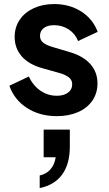

<svg xmlns="http://www.w3.org/2000/svg" viewBox="-20 -576 554 972"><path d="M27.5 -142 125.8 -188.5Q147.2 -143 184.6 -117.1Q222 -91.2 267.5 -91.2Q303 -91.2 324.2 -106.9Q345.5 -122.5 345.5 -149.2Q345.5 -171 328.8 -184.2Q312 -197.5 282.5 -206L193.5 -231Q125.2 -250.2 89.8 -291.1Q54.2 -332 54.2 -389.2Q54.2 -438.2 79.8 -475.9Q105.2 -513.5 150.8 -534.5Q196.2 -555.5 254.5 -555.5Q331.8 -555.5 390.9 -518Q450 -480.5 474.5 -414.8L375.2 -368.2Q361.2 -405 328.2 -426.8Q295.2 -448.5 253.8 -448.5Q220.8 -448.5 201.6 -433.9Q182.5 -419.2 182.5 -394.5Q182.5 -372.8 198.8 -359.9Q215 -347 246.5 -338L334 -312Q401.2 -292.2 437.4 -251.5Q473.5 -210.8 473.5 -153.8Q473.5 -104.5 447.9 -66.9Q422.2 -29.2 375.4 -8.6Q328.5 12 267.5 12Q180.8 12 116.4 -29.6Q52 -71.2 27.5 -142ZM262 220H201V80H333.5V166.2Q333.5 253.8 295 307.1Q256.5 360.5 181 376.2V312.5Q215.5 304.5 235.9 280.9Q256.2 257.2 262 220Z"/></svg>

Font: Trafiko Sans Variable
Style: Regular
Weight: 400
Designer: Gumpita Rahayu / Trafiko
Foundry: Tokotype / Trafiko
Version: Version 0.001;FEAKit 1.0